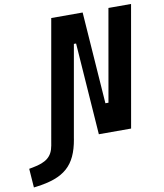

<svg xmlns="http://www.w3.org/2000/svg" viewBox="-228 -772 925 1085"><g transform="rotate(-10 234.5 -230.0)"><path d="M291.5 0H476.6L598.6 -693.4H468.8L376 -166H358.4L320.8 -693.4H140.6L20.5 -12.2L15.6 16.1C4.4 79.1 -30.3 105.5 -108.9 120.1L-129.9 124L-122.1 232.4L-106.9 230.5C53.7 210 122.6 151.9 147.9 2.9L148.9 -3.9L241.2 -527.3H253.9Z"/></g></svg>

Font: Cascadia Mono NF
Style: Bold Italic
Weight: 700
Italic angle: -10°
Monospace: yes
Designer: Aaron Bell
Foundry: Saja Typeworks
Version: Version 2404.023